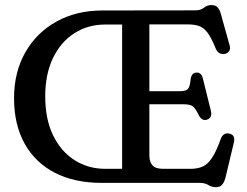

<svg xmlns="http://www.w3.org/2000/svg" viewBox="-20 -742 1004 779"><path d="M396 -699.5 773 -700Q794 -700 807.5 -710.8Q821 -721.5 837.5 -721.5Q854 -721.5 862.5 -712.5Q871 -703.5 876.5 -684L912 -556.5Q915.5 -543 909.2 -534.2Q903 -525.5 891 -523Q880.5 -521.5 870.8 -526.2Q861 -531 854.5 -546.5Q837 -590.5 820.8 -611Q804.5 -631.5 785.5 -637.2Q766.5 -643 741.5 -643H586V-372H711Q736.5 -372 744 -383Q751.5 -394 753.5 -421Q757.5 -446 776 -447.5Q797 -449 803 -424L835.5 -293Q842.5 -264 820 -256.5Q800 -250 787 -273.5Q775 -299 764.2 -309Q753.5 -319 724.5 -319H586V-111.5Q586 -84.5 599 -70.8Q612 -57 642 -57H753Q781 -57 801.8 -66Q822.5 -75 840 -101.2Q857.5 -127.5 876 -179Q886 -205 910 -200Q937 -194.5 928.5 -162L894.5 -20Q889 -1 880.5 8.2Q872 17.5 855.5 17.5Q839.5 17.5 825.5 8.8Q811.5 0 790.5 0H393Q282 0 202.2 -41.2Q122.5 -82.5 79.8 -159.5Q37 -236.5 37 -343.5Q37 -449 82.5 -529.2Q128 -609.5 209 -654.5Q290 -699.5 396 -699.5ZM163.5 -351Q163.5 -258.5 195.5 -192.8Q227.5 -127 282.8 -92Q338 -57 407.5 -57H475.5V-642.5H407.5Q337 -642.5 281.8 -607.2Q226.5 -572 195 -506.5Q163.5 -441 163.5 -351Z"/></svg>

Font: Fraunces 72pt SuperSoft
Style: Regular
Weight: 400
Version: Version 1.000;[b76b70a41]